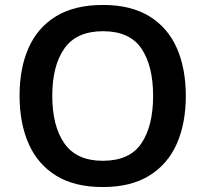

<svg xmlns="http://www.w3.org/2000/svg" viewBox="-20 -745 830 775"><path d="M730 -358Q730 -247 693.5 -164.5Q657 -82 582.5 -36Q508 10 395 10Q281 10 206.5 -36Q132 -82 95.5 -165Q59 -248 59 -359Q59 -470 95.5 -552Q132 -634 206.5 -679.5Q281 -725 396 -725Q508 -725 582.5 -679.5Q657 -634 693.5 -551.5Q730 -469 730 -358ZM191 -358Q191 -236 240 -166Q289 -96 395 -96Q503 -96 550.5 -166Q598 -236 598 -358Q598 -480 550.5 -549.5Q503 -619 396 -619Q289 -619 240 -549.5Q191 -480 191 -358Z"/></svg>

Font: Noto Sans New Tai Lue SemiBold
Style: Regular
Weight: 600
Version: Version 2.003